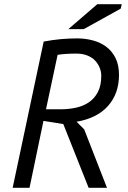

<svg xmlns="http://www.w3.org/2000/svg" viewBox="-20 -890 608 910"><path d="M187 -693Q229 -701 268 -704.5Q307 -708 346 -708Q384 -708 420 -698.5Q456 -689 483.5 -668.5Q511 -648 527.5 -615Q544 -582 544 -535Q544 -447 492.5 -388.5Q441 -330 343 -313L379 -277L487 0H400L280 -302L186 -317L120 0H40ZM341 -636Q317 -636 293 -634.5Q269 -633 253 -630L198 -372H267Q303 -372 337.5 -379Q372 -386 399.5 -404Q427 -422 443.5 -453Q460 -484 460 -531Q460 -549 453 -567.5Q446 -586 432 -601.5Q418 -617 395 -626.5Q372 -636 341 -636ZM441 -870H557L552 -849L377 -752H304Z"/></svg>

Font: PT Sans
Style: Italic
Weight: 400
Italic angle: -12°
Designer: A.Korolkova, O.Umpeleva, V.Yefimov
Foundry: ParaType Ltd
Version: Version 2.003W OFL